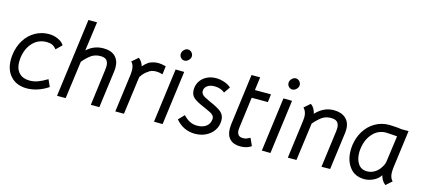

<svg xmlns="http://www.w3.org/2000/svg" viewBox="-58 -1216 3799 1718"><g transform="rotate(15 1842.0 -356.5)"><path d="M16 -205Q16 -228 19 -252Q29 -329 66 -388.5Q103 -448 161 -481Q219 -514 288 -514Q335 -514 375.5 -494.5Q416 -475 430 -448L378 -397Q359 -421 338 -430.5Q317 -440 286 -440Q210 -440 158.5 -386Q107 -332 95 -241Q93 -229 93 -206Q93 -140 128 -103.5Q163 -67 226 -67Q264 -67 300.5 -80Q337 -93 387 -123L416 -58Q371 -27 319.5 -10Q268 7 219 7Q126 7 71 -50.5Q16 -108 16 -205Z M675 -727 638 -456Q702 -517 792 -517Q864 -517 901.5 -480Q939 -443 939 -377Q939 -368 937 -346L891 1H812L856 -339Q858 -361 858 -369Q858 -405 841 -424Q824 -443 784 -443Q737 -443 702.5 -420.5Q668 -398 626 -349L579 1H499L595 -727Z M1370 -506 1361 -429Q1327 -439 1302 -439Q1254 -439 1226 -414Q1194 -395 1166 -351L1119 1H1039L1086 -355Q1088 -367 1088 -389Q1088 -442 1061 -468L1118 -517Q1132 -508 1144.5 -489.5Q1157 -471 1163 -450Q1185 -476 1212 -495Q1253 -517 1302 -517Q1328 -517 1370 -506Z M1463 -501 1543 -500 1477 1 1397 0ZM1471 -647Q1471 -668 1487.5 -685.5Q1504 -703 1524 -703Q1544 -703 1558.5 -688Q1573 -673 1573 -653Q1573 -632 1555.5 -615Q1538 -598 1518 -598Q1499 -598 1485 -612.5Q1471 -627 1471 -647Z M1598 -75 1649 -128Q1680 -95 1711 -80Q1742 -65 1778 -65Q1827 -65 1859 -87.5Q1891 -110 1896 -150L1897 -160Q1897 -178 1887 -190Q1877 -202 1859 -211.5Q1841 -221 1798 -240Q1729 -268 1697.5 -294Q1666 -320 1666 -367Q1666 -412 1688 -446.5Q1710 -481 1748.5 -500.5Q1787 -520 1834 -520Q1875 -520 1914 -506Q1953 -492 1974 -471L1935 -414Q1897 -446 1839 -446Q1798 -446 1772.5 -427Q1747 -408 1747 -377Q1747 -361 1757 -349Q1767 -337 1781 -329.5Q1795 -322 1830 -305Q1909 -272 1943 -243.5Q1977 -215 1977 -167Q1977 -115 1950.5 -75Q1924 -35 1878.5 -12.5Q1833 10 1778 10Q1670 10 1598 -75Z M2068 -118Q2068 -141 2070 -153L2132 -629H2212L2196 -507H2345L2336 -433H2186L2149 -149Q2147 -131 2147 -126Q2147 -64 2201 -64Q2222 -64 2234 -68Q2246 -72 2269 -84L2300 -15Q2260 14 2199 14Q2136 14 2102 -20Q2068 -54 2068 -118Z M2462 -501 2542 -500 2476 1 2396 0ZM2470 -647Q2470 -668 2486.5 -685.5Q2503 -703 2523 -703Q2543 -703 2557.5 -688Q2572 -673 2572 -653Q2572 -632 2554.5 -615Q2537 -598 2517 -598Q2498 -598 2484 -612.5Q2470 -627 2470 -647Z M2686 -389Q2686 -439 2656 -469L2711 -517Q2731 -504 2743 -483Q2755 -462 2760 -438Q2832 -516 2926 -516Q2996 -516 3036.5 -480Q3077 -444 3077 -376Q3077 -368 3075 -346L3029 1L2949 2L2994 -339Q2996 -359 2996 -369Q2996 -404 2978.5 -423Q2961 -442 2919 -442Q2873 -442 2839.5 -419.5Q2806 -397 2764 -349L2717 1H2637L2684 -356Q2686 -378 2686 -389Z M3163 -207Q3163 -231 3166 -255Q3176 -330 3213 -389.5Q3250 -449 3308.5 -483Q3367 -517 3439 -517Q3462 -517 3495.5 -514.5Q3529 -512 3552 -508H3619L3572 -150Q3570 -126 3570 -117Q3570 -63 3598 -36L3543 12Q3521 -6 3511 -24.5Q3501 -43 3494 -66Q3473 -31 3431 -10.5Q3389 10 3348 10Q3259 10 3211 -52Q3163 -114 3163 -207ZM3478 -142Q3495 -167 3499 -196L3532 -436L3496 -439Q3448 -443 3429 -443Q3356 -443 3306 -387.5Q3256 -332 3245 -248Q3242 -229 3242 -208Q3242 -146 3270 -105Q3298 -64 3352 -64Q3392 -64 3425.5 -86Q3459 -108 3478 -142Z"/></g></svg>

Font: Bellota Text
Style: Bold Italic
Weight: 700
Italic angle: -7.5°
Designer: Kemie Guaida
Foundry: Kemie Guaida
Version: Version 4.001